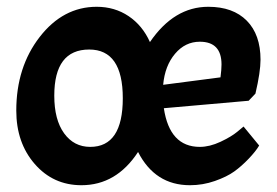

<svg xmlns="http://www.w3.org/2000/svg" viewBox="-20 -535 817 566"><path d="M569 -102Q598 -102 630 -117Q662 -132 680 -147L698 -162L744 -106Q734 -89 713 -67Q692 -45 670.5 -29.5Q649 -14 613.5 -1.5Q578 11 540 11Q437 11 387 -87Q323 11 220 11Q137 11 82.5 -51.5Q28 -114 28 -209Q28 -337 97 -426Q166 -515 265 -515Q318 -515 359 -487.5Q400 -460 422 -411Q493 -515 594 -515Q667 -515 707.5 -474Q748 -433 748 -359Q748 -323 733 -259L713 -238L463 -216Q480 -102 569 -102ZM243 -389Q140 -389 140 -253Q140 -182 169 -142Q198 -102 246 -102Q342 -102 342 -245.5Q342 -389 243 -389ZM569 -412Q526 -412 496 -376.5Q466 -341 461 -285L630 -307Q633 -330 633 -345Q633 -412 569 -412Z"/></svg>

Font: Acme
Style: Regular
Weight: 400
Designer: Juan Pablo del Peral
Foundry: Juan Pablo del Peral
Version: Version 1.002